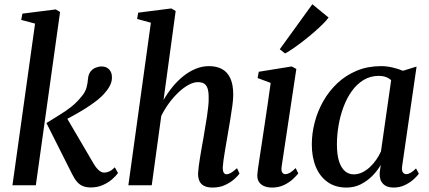

<svg xmlns="http://www.w3.org/2000/svg" viewBox="-20 -856 1984 887"><path d="M37.5 0 142 -747 78 -764 83.5 -793 237.5 -812.5 257.5 -800.5 145.5 0ZM399 10Q379 10 363.2 3.8Q347.5 -2.5 335.5 -16.5Q323.5 -30.5 312.5 -53L194.5 -287.5Q226 -307.5 254.5 -324.8Q283 -342 308.8 -362.2Q334.5 -382.5 357 -410.5Q374.5 -431 380 -452.5Q385.5 -474 386.5 -492Q388.5 -512.5 398 -525Q407.5 -537.5 421.5 -543.2Q435.5 -549 449 -549Q472 -549 484.5 -535Q497 -521 497 -501Q498 -482 489.5 -464Q481 -446 467 -430Q450.5 -409.5 423.8 -389Q397 -368.5 366.8 -350Q336.5 -331.5 308 -316.2Q279.5 -301 259 -290.5L280 -326L411 -102.5Q424 -80 436.8 -69.2Q449.5 -58.5 461.5 -58.5Q472 -58.5 484.2 -63.8Q496.5 -69 510.5 -83L525 -57Q516 -43.5 498.2 -28Q480.5 -12.5 455.2 -1.2Q430 10 399 10Z M962 10.5Q938.5 10.5 923.5 3Q908.5 -4.5 901.8 -18.8Q895 -33 895 -54.5Q895.5 -67 898 -86.5Q900.5 -106 904.2 -129Q908 -152 912.2 -176Q916.5 -200 920.5 -222.5Q924 -245 928.2 -269.5Q932.5 -294 936.2 -318.2Q940 -342.5 942.2 -365Q944.5 -387.5 944 -406Q944 -432.5 938.8 -448Q933.5 -463.5 922.5 -470Q911.5 -476.5 894 -476.5Q874 -476.5 850.8 -463.8Q827.5 -451 804.2 -429Q781 -407 760.5 -379Q740 -351 725 -320.5L681 0H573L677 -751L613.5 -768.5L618.5 -797.5L771.5 -817L791.5 -805L735.5 -394Q753.5 -425.5 776.5 -453.8Q799.5 -482 826.5 -503.8Q853.5 -525.5 883.5 -538Q913.5 -550.5 945.5 -550.5Q980.5 -550.5 1005.5 -537Q1030.5 -523.5 1044 -494.5Q1057.5 -465.5 1057.5 -418.5Q1057.5 -398 1053.5 -368Q1049.5 -338 1044 -305Q1038.5 -272 1033.5 -243Q1030 -222.5 1026.2 -200.2Q1022.5 -178 1018.8 -156.5Q1015 -135 1012.5 -115.8Q1010 -96.5 1009 -82Q1009 -65.5 1013.8 -58.2Q1018.5 -51 1026 -51Q1036 -51 1047 -57.5Q1058 -64 1075 -79L1086.5 -54Q1080 -44.5 1063.2 -29.2Q1046.5 -14 1021 -1.8Q995.5 10.5 962 10.5Z M1236.5 10.5Q1215 10.5 1198.8 3.2Q1182.5 -4 1174.5 -18.8Q1166.5 -33.5 1169.5 -56.5Q1171 -73 1176 -105.2Q1181 -137.5 1187.5 -180.8Q1194 -224 1201.5 -273.5Q1209 -323 1216.5 -374.2Q1224 -425.5 1230.5 -473L1170 -495.5L1175.5 -524.5L1327.5 -549L1349 -537.5L1281 -86Q1278.5 -67.5 1283.8 -59.5Q1289 -51.5 1297.5 -51.5Q1308 -51.5 1318.8 -57.5Q1329.5 -63.5 1346 -79.5L1358 -55Q1350.5 -45 1334.2 -29.5Q1318 -14 1293.2 -1.8Q1268.5 10.5 1236.5 10.5ZM1272.5 -628.5 1423 -836.5 1498 -775Q1489.5 -763 1472.5 -746Q1455.5 -729 1433 -709.2Q1410.5 -689.5 1386.2 -670.5Q1362 -651.5 1338.8 -635.2Q1315.5 -619 1297 -609Z M1838 -90Q1835 -68 1841 -59.8Q1847 -51.5 1857 -51.5Q1866 -51.5 1877 -57.8Q1888 -64 1902 -78L1915 -53.5Q1909 -44.5 1892.8 -29.2Q1876.5 -14 1852.2 -1.8Q1828 10.5 1797.5 10.5Q1766.5 10.5 1749.5 -7Q1732.5 -24.5 1734 -57.5L1739 -94Q1724 -68 1700.8 -44.2Q1677.5 -20.5 1647.5 -5Q1617.5 10.5 1580.5 10.5Q1529.5 10.5 1493.8 -14.8Q1458 -40 1439.2 -84.8Q1420.5 -129.5 1420.5 -188.5Q1420.5 -240 1434 -291.5Q1447.5 -343 1474 -389.5Q1500.5 -436 1539.2 -472.2Q1578 -508.5 1628.5 -529.5Q1679 -550.5 1740.5 -550.5Q1766.5 -550.5 1793.5 -544.2Q1820.5 -538 1841.5 -529L1904.5 -548.5ZM1787 -485.5Q1777 -495 1762.8 -500.2Q1748.5 -505.5 1730.5 -505.5Q1691 -505.5 1659.8 -486.5Q1628.5 -467.5 1605.2 -435Q1582 -402.5 1566.8 -361.5Q1551.5 -320.5 1544 -276Q1536.5 -231.5 1536.5 -189Q1536.5 -142 1546.2 -111.2Q1556 -80.5 1573.5 -65.5Q1591 -50.5 1614 -50.5Q1634.5 -50.5 1653.2 -59.5Q1672 -68.5 1688.2 -83.5Q1704.5 -98.5 1717.8 -117.5Q1731 -136.5 1740 -156.5Z"/></svg>

Font: Merriweather 60pt Medium
Style: Italic
Weight: 500
Italic angle: -7.8°
Version: Version 2.101